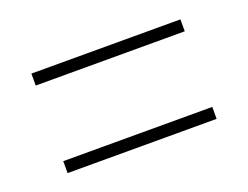

<svg xmlns="http://www.w3.org/2000/svg" viewBox="-51 -562 528 408"><g transform="rotate(-20 212.5 -357.5)"><path d="M44 -470V-443H381V-470ZM44 -272V-245H381V-272Z"/></g></svg>

Font: Noto Serif Sinhala ExtraCondensed Thin
Style: Regular
Weight: 100
Width: 2
Designer: Jelle Bosma - Monotype Design Team
Foundry: Monotype Imaging Inc.
Version: Version 2.007